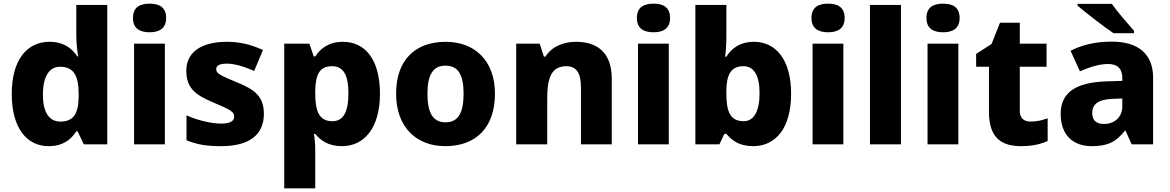

<svg xmlns="http://www.w3.org/2000/svg" viewBox="-20 -853 6378 1047"><path d="M245 -56C323 -56 368 -92 396 -137H403L437 -66H565V-826H396V-663C396 -619 402 -569 406 -545H402C372 -590 327 -625 250 -625C128 -625 44 -528 44 -340C44 -154 127 -56 245 -56ZM309 -190C250 -190 214 -237 214 -337C214 -438 250 -489 307 -489C385 -489 409 -436 409 -338V-323C407 -233 381 -190 309 -190Z M796 -833C746 -833 705 -816 705 -755C705 -695 746 -677 796 -677C845 -677 886 -695 886 -755C886 -816 845 -833 796 -833ZM879 -615H711V-66H879Z M1419 -232C1419 -329 1366 -366 1272 -404C1178 -443 1159 -453 1159 -476C1159 -496 1179 -506 1217 -506C1258 -506 1312 -490 1366 -466L1414 -580C1347 -611 1287 -625 1217 -625C1083 -625 996 -572 996 -468C996 -376 1041 -337 1139 -296C1239 -254 1257 -243 1257 -217C1257 -193 1236 -179 1185 -179C1137 -179 1061 -195 997 -224V-88C1056 -64 1108 -56 1186 -56C1346 -56 1419 -123 1419 -232Z M1850 -625C1772 -625 1727 -588 1699 -545H1691L1667 -615H1530V174H1699V-38C1699 -70 1696 -98 1692 -123H1699C1726 -90 1767 -56 1845 -56C1965 -56 2052 -154 2052 -342C2052 -526 1973 -625 1850 -625ZM1791 -492C1851 -492 1880 -446 1880 -344C1880 -241 1851 -192 1793 -192C1721 -192 1699 -245 1699 -343V-358C1701 -448 1723 -492 1791 -492Z M2679 -342C2679 -524 2567 -625 2411 -625C2242 -625 2140 -524 2140 -342C2140 -158 2252 -56 2408 -56C2576 -56 2679 -158 2679 -342ZM2311 -342C2311 -443 2340 -495 2409 -495C2480 -495 2508 -443 2508 -342C2508 -240 2480 -186 2410 -186C2339 -186 2311 -240 2311 -342Z M3122 -625C3049 -625 2989 -598 2954 -544H2946L2923 -615H2795V-66H2964V-316C2964 -429 2987 -492 3069 -492C3124 -492 3148 -453 3148 -377V-66H3316V-424C3316 -565 3238 -625 3122 -625Z M3544 -833C3494 -833 3453 -816 3453 -755C3453 -695 3494 -677 3544 -677C3593 -677 3634 -695 3634 -755C3634 -816 3593 -833 3544 -833ZM3627 -615H3459V-66H3627Z M3941 -651V-826H3772V-66H3903L3930 -123H3941C3969 -90 4008 -56 4087 -56C4210 -56 4294 -154 4294 -342C4294 -527 4211 -625 4092 -625C4015 -625 3969 -589 3941 -544H3934C3938 -570 3941 -611 3941 -651ZM4034 -492C4091 -492 4122 -442 4122 -344C4122 -245 4090 -192 4036 -192C3964 -192 3941 -242 3941 -339V-360C3942 -449 3968 -492 4034 -492Z M4496 -833C4446 -833 4405 -816 4405 -755C4405 -695 4446 -677 4496 -677C4545 -677 4586 -695 4586 -755C4586 -816 4545 -833 4496 -833ZM4579 -615H4411V-66H4579Z M4893 -66V-826H4724V-66Z M5123 -833C5073 -833 5032 -816 5032 -755C5032 -695 5073 -677 5123 -677C5172 -677 5213 -695 5213 -755C5213 -816 5172 -833 5123 -833ZM5206 -615H5038V-66H5206Z M5600 -190C5564 -190 5541 -209 5541 -248V-489H5687V-615H5541V-729H5433L5387 -613L5303 -559V-489H5373V-242C5373 -97 5446 -56 5548 -56C5612 -56 5657 -68 5693 -84V-208C5662 -197 5634 -190 5600 -190Z M6043 -832H5856V-822C5899 -785 6000 -707 6052 -672H6164V-685C6132 -722 6074 -787 6043 -832ZM6043 -626C5955 -626 5878 -608 5818 -576L5869 -464C5922 -487 5974 -504 6023 -504C6071 -504 6100 -481 6100 -428V-412L6006 -409C5847 -402 5764 -349 5764 -232C5764 -112 5836 -56 5933 -56C6024 -56 6067 -81 6114 -140H6118L6151 -66H6268V-430C6268 -559 6186 -626 6043 -626ZM6049 -314 6100 -316V-272C6100 -213 6056 -177 6000 -177C5962 -177 5936 -194 5936 -236C5936 -283 5965 -311 6049 -314Z"/></svg>

Font: Noto Sans Malayalam UI ExtraBold
Style: Regular
Weight: 800
Designer: Jelle Bosma - Monotype Design Team
Foundry: Monotype Imaging Inc.
Version: Version 2.104